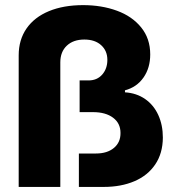

<svg xmlns="http://www.w3.org/2000/svg" viewBox="-20 -737 690 757"><path d="M307.6 -716.8Q380.9 -716.8 440.9 -694.8Q501 -672.9 536.6 -628.9Q572.3 -585 572.3 -522.5Q572.3 -469.2 545.7 -431.2Q519 -393.1 472.7 -380.9V-373Q518.1 -370.1 552 -346.7Q585.9 -323.2 604 -283.7Q622.1 -244.1 622.1 -194.3Q621.6 -132.3 592 -88.6Q562.5 -44.9 510 -22.5Q457.5 0 388.7 0H291V-131.8H358.4Q402.8 -131.8 429.2 -153.8Q455.6 -175.8 455.1 -212.9Q455.1 -251 425.8 -272.9Q396.5 -294.9 346.7 -294.9H293.9V-419.9H329.1Q362.8 -419.9 383.1 -443.1Q403.3 -466.3 403.3 -501Q403.3 -536.6 378.9 -558.8Q354.5 -581.1 312.5 -581.1Q269 -581.1 243.4 -556.9Q217.8 -532.7 217.8 -491.2V0H53.7V-518.6Q53.7 -580.1 84.7 -624.8Q115.7 -669.4 173.1 -693.1Q230.5 -716.8 307.6 -716.8Z"/></svg>

Font: Pretendard ExtraBold
Style: Regular
Weight: 800
Designer: Base glyphs from Inter by Rasmus Andersson; Hangeul glyphs from Noto Sans CJK(Source Han Sans) by Jang Soo-young and Kan
Foundry: Kil Hyung-jin
Version: Version 1.309